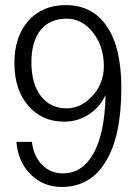

<svg xmlns="http://www.w3.org/2000/svg" viewBox="-20 -739 540 761"><path d="M398.4 -362.3Q395.5 -211.9 350.6 -130.9Q306.6 -51.8 229.5 -51.8Q180.7 -51.8 147.5 -85Q113.3 -119.1 106.4 -176.8H44.9Q51.8 -95.7 102.5 -46.9Q152.3 2 224.6 2Q337.9 2 398.4 -97.7Q460.9 -198.2 460.9 -390.6Q460.9 -550.8 403.3 -634.8Q346.7 -718.8 240.2 -718.8Q149.4 -718.8 92.8 -657.2Q37.1 -593.8 37.1 -489.3Q37.1 -382.8 92.8 -319.3Q146.5 -256.8 234.4 -256.8Q287.1 -256.8 330.1 -284.2Q374 -311.5 398.4 -362.3ZM391.6 -476.6Q391.6 -408.2 345.7 -358.4Q301.8 -309.6 243.2 -309.6Q180.7 -309.6 142.6 -357.4Q104.5 -406.2 104.5 -492.2Q104.5 -575.2 141.6 -621.1Q178.7 -665 245.1 -665Q303.7 -665 346.7 -612.3Q391.6 -557.6 391.6 -476.6Z"/></svg>

Font: DotumChe
Style: Regular
Weight: 400
Monospace: yes
Version: Version 2.21